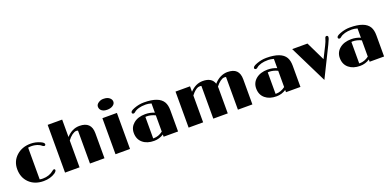

<svg xmlns="http://www.w3.org/2000/svg" viewBox="0 -1677 5321 2611"><g transform="rotate(-20 2660.5 -371.5)"><path d="M279.8 -31.2Q302.7 -26.9 325.9 -26.9Q349.1 -26.9 370.8 -30.5Q392.6 -34.2 412.1 -41Q453.6 -55.7 479 -78.1Q497.1 -93.8 505.4 -93.8Q523.9 -93.8 523.9 -77.1Q523.9 -60.5 493.7 -37.6Q423.3 9.3 324.7 9.3Q196.3 9.3 117.2 -67.9Q39.6 -144 39.6 -265.6Q39.6 -380.9 122.1 -456.1Q204.1 -530.3 328.1 -530.3Q398.9 -530.3 464.4 -501Q514.2 -479.5 514.2 -456.5Q514.2 -446.8 508.5 -441.7Q502.9 -436.5 496.1 -436.5Q485.8 -436.5 469.7 -447.8Q438 -478 375.5 -490.2Q353 -494.6 326.2 -494.6Q299.3 -494.6 279.8 -490.7Z M1034.2 -530.3Q1206.1 -530.3 1206.1 -363.3V0H996.1V-475.1Q987.3 -481 972.9 -481Q958.5 -481 942.9 -474.1Q927.2 -467.3 910.2 -455.1Q873.5 -428.2 845.2 -387.7V0H635.3V-690.9H845.2V-439Q928.7 -530.3 1034.2 -530.3Z M1361.3 -688.5Q1361.3 -719.2 1392.6 -741.2Q1425.8 -764.6 1462.9 -764.6Q1500 -764.6 1520.3 -757.3Q1540.5 -750 1554.7 -738.3Q1583 -714.4 1583 -682.6Q1583 -650.9 1550.8 -628.9Q1518.6 -606.9 1468.3 -606.9Q1418 -606.9 1389.6 -629.4Q1361.3 -651.9 1361.3 -688.5ZM1365.7 -521.5H1575.7V0H1365.7Z M2062 -32.2Q1999.5 9.3 1923.3 9.3Q1822.3 9.3 1761.2 -41.5Q1697.8 -93.8 1697.8 -186.5Q1697.8 -268.6 1760.7 -321.3Q1825.2 -374.5 1930.2 -374.5Q2000.5 -374.5 2062 -347.7V-481.9Q2017.6 -494.6 1983.6 -494.6Q1949.7 -494.6 1926.3 -491.7Q1902.8 -488.8 1881.8 -482.9Q1836.4 -470.2 1813 -448.7Q1799.3 -436 1788.1 -436Q1776.9 -436 1771 -441.7Q1765.1 -447.3 1765.1 -454.1Q1765.1 -460.9 1767.6 -466.6Q1770 -472.2 1776.9 -478Q1791.5 -490.7 1825.7 -503.4Q1896.5 -530.3 1967.8 -530.3Q2184.6 -530.3 2244.6 -426.8Q2271 -380.9 2271 -306.2V0H2062ZM2062 -309.6Q2000.5 -339.4 1939.5 -339.4Q1929.7 -339.4 1920.9 -337.9V-27.3Q1923.3 -26.9 1926.3 -26.9Q1929.2 -26.9 1932.1 -26.9Q1999 -26.9 2062 -74.2Z M2989.3 -386.7Q2990.2 -375 2990.2 -363.3V0H2780.8V-473.6Q2775.4 -476.1 2768.1 -476.1H2752.4Q2714.4 -476.1 2663.6 -423.8Q2647.9 -407.7 2633.8 -388.2V0H2423.8V-521.5H2633.8V-442.9Q2716.3 -530.3 2818.4 -530.3Q2950.2 -530.3 2981 -432.6Q3022.9 -481 3073.5 -505.6Q3124 -530.3 3175.3 -530.3Q3262.7 -530.3 3304.7 -488.8Q3346.7 -447.3 3346.7 -363.3V0H3137.2V-474.1Q3132.8 -476.1 3115.2 -476.1Q3097.7 -476.1 3082.8 -469.5Q3067.9 -462.9 3052.2 -451.2Q3018.1 -426.3 2989.3 -386.7Z M3833 -32.2Q3770.5 9.3 3694.3 9.3Q3593.3 9.3 3532.2 -41.5Q3468.8 -93.8 3468.8 -186.5Q3468.8 -268.6 3531.7 -321.3Q3596.2 -374.5 3701.2 -374.5Q3771.5 -374.5 3833 -347.7V-481.9Q3788.6 -494.6 3754.6 -494.6Q3720.7 -494.6 3697.3 -491.7Q3673.8 -488.8 3652.8 -482.9Q3607.4 -470.2 3584 -448.7Q3570.3 -436 3559.1 -436Q3547.9 -436 3542 -441.7Q3536.1 -447.3 3536.1 -454.1Q3536.1 -460.9 3538.6 -466.6Q3541 -472.2 3547.9 -478Q3562.5 -490.7 3596.7 -503.4Q3667.5 -530.3 3738.8 -530.3Q3955.6 -530.3 4015.6 -426.8Q4042 -380.9 4042 -306.2V0H3833ZM3833 -309.6Q3771.5 -339.4 3710.4 -339.4Q3700.7 -339.4 3691.9 -337.9V-27.3Q3694.3 -26.9 3697.3 -26.9Q3700.2 -26.9 3703.1 -26.9Q3770 -26.9 3833 -74.2Z M4112.3 -521.5H4333.5L4466.3 -247.6L4549.8 -413.6Q4575.7 -466.8 4582.3 -492.7Q4588.9 -518.6 4595.5 -524.4Q4602.1 -530.3 4611.6 -530.3Q4621.1 -530.3 4626.5 -523.9Q4631.8 -517.6 4631.8 -511.2Q4631.8 -504.9 4630.6 -498.5Q4629.4 -492.2 4626 -481.4Q4618.7 -461.4 4595.2 -412.1L4380.4 22Z M5043.5 -32.2Q4981 9.3 4904.8 9.3Q4803.7 9.3 4742.7 -41.5Q4679.2 -93.8 4679.2 -186.5Q4679.2 -268.6 4742.2 -321.3Q4806.6 -374.5 4911.6 -374.5Q4981.9 -374.5 5043.5 -347.7V-481.9Q4999 -494.6 4965.1 -494.6Q4931.2 -494.6 4907.7 -491.7Q4884.3 -488.8 4863.3 -482.9Q4817.9 -470.2 4794.4 -448.7Q4780.8 -436 4769.5 -436Q4758.3 -436 4752.4 -441.7Q4746.6 -447.3 4746.6 -454.1Q4746.6 -460.9 4749 -466.6Q4751.5 -472.2 4758.3 -478Q4772.9 -490.7 4807.1 -503.4Q4877.9 -530.3 4949.2 -530.3Q5166 -530.3 5226.1 -426.8Q5252.4 -380.9 5252.4 -306.2V0H5043.5ZM5043.5 -309.6Q4981.9 -339.4 4920.9 -339.4Q4911.1 -339.4 4902.3 -337.9V-27.3Q4904.8 -26.9 4907.7 -26.9Q4910.6 -26.9 4913.6 -26.9Q4980.5 -26.9 5043.5 -74.2Z"/></g></svg>

Font: Limelight
Style: Regular
Weight: 400
Designer: Nicole Fally
Foundry: Nicole Fally
Version: Version 1.002